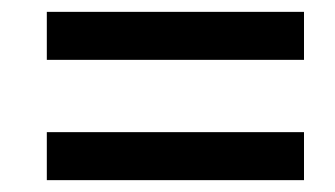

<svg xmlns="http://www.w3.org/2000/svg" viewBox="-20 -514 565 324"><path d="M59 -413V-494H493V-413ZM59 -210V-291H493V-210Z"/></svg>

Font: Noto Sans SemiCondensed Medium
Style: Italic
Weight: 500
Width: 4
Italic angle: -12°
Designer: Monotype Design Team
Foundry: Monotype Imaging Inc.
Version: Version 2.013; ttfautohint (v1.8.4.7-5d5b)